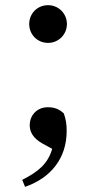

<svg xmlns="http://www.w3.org/2000/svg" viewBox="-20 -542 372 743"><path d="M166 -376C207 -376 239 -409 239 -449C239 -489 207 -522 166 -522C124 -522 93 -489 93 -449C93 -409 124 -376 166 -376ZM77 181C176 147 238 71 238 -35C238 -62 235 -80 227 -103C208 -121 189 -127 165 -127C123 -127 95 -96 95 -57C95 -31 109 -7 142 12L182 34C165 92 129 122 66 154Z"/></svg>

Font: Noto Serif CJK SC SemiBold
Style: Regular
Weight: 600
Designer: Ryoko NISHIZUKA 西塚涼子 (kana & ideographs); Frank Grießhammer (Latin, Greek & Cyrillic); Wenlong ZHANG 张文龙 (bopomofo); San
Foundry: Adobe
Version: Version 2.001;hotconv 1.1.0;makeotfexe 2.6.0